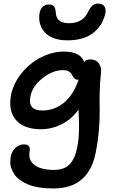

<svg xmlns="http://www.w3.org/2000/svg" viewBox="-20 -774 663 1076"><path d="M356.9 -547.9Q314.5 -547.9 282.5 -559.6Q250.5 -571.3 232.2 -591.1Q213.9 -610.8 205.8 -635.7Q197.8 -660.6 200.2 -689Q203.1 -719.7 217.8 -734.4Q232.4 -749 253.9 -749Q272.9 -749 282 -738.8Q291 -728.5 293 -701.2Q295.9 -644 367.2 -644Q440.9 -644 470.2 -701.2Q484.4 -730.5 497.3 -742.2Q510.3 -753.9 528.8 -753.9Q556.6 -753.9 566.7 -735.8Q576.7 -717.8 567.9 -689Q549.8 -623.5 497.3 -585.7Q444.8 -547.9 356.9 -547.9ZM279.8 282.2Q235.4 282.2 198.5 276.1Q161.6 270 136.2 259.3Q110.8 248.5 91.1 234.1Q71.3 219.7 61 203.4Q50.8 187 43.9 169.7Q37.1 152.3 37.6 135.7Q38.1 119.1 40 104Q45.9 73.7 66.7 54.4Q87.4 35.2 113.8 35.2Q134.3 35.2 142.1 45.9Q149.9 56.6 146 74.2Q136.7 121.6 172.6 149.9Q208.5 178.2 282.2 178.2Q338.4 178.2 368.4 148.7Q398.4 119.1 411.1 59.1Q416.5 33.7 419.2 10Q421.9 -13.7 422.4 -38.3Q422.9 -63 422.9 -78.1Q422.9 -93.3 421.6 -120.8Q420.4 -148.4 419.9 -159.2Q378.9 -104 324 -76.9Q269 -49.8 210 -49.8Q114.3 -49.8 69.6 -101.3Q24.9 -152.8 42 -242.2Q55.7 -308.6 101.8 -365Q147.9 -421.4 210.9 -453.1Q273.9 -484.9 337.9 -484.9Q430.7 -484.9 452.1 -426.8Q461.9 -440.9 485.8 -440.9Q519 -440.9 534.4 -418.5Q549.8 -396 545.9 -365.2Q539.6 -311.5 538.6 -252.9Q537.6 -194.3 538.6 -152.3Q539.6 -110.4 534.4 -47.6Q529.3 15.1 516.1 83Q475.6 282.2 279.8 282.2ZM150.9 -235.8Q133.3 -154.8 217.8 -154.8Q284.2 -154.8 337.4 -197.5Q390.6 -240.2 420.9 -328.1Q418.9 -327.1 416 -327.1Q405.8 -327.1 399.2 -332.8Q392.6 -338.4 388.4 -346.2Q384.3 -354 378.9 -361.8Q373.5 -369.6 362.3 -375.2Q351.1 -380.9 334 -380.9Q274.4 -380.9 218.3 -335.9Q162.1 -291 150.9 -235.8Z"/></svg>

Font: Shantell Sans Bouncy
Style: Italic
Weight: 500
Italic angle: -11.31°
Designer: Stephen Nixon, Anya Danilova, Shantell Martin
Foundry: Arrow Type
Version: Version 1.006;[9816181b4]